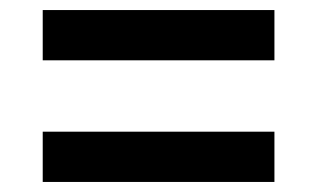

<svg xmlns="http://www.w3.org/2000/svg" viewBox="-20 -541 630 382"><path d="M65 -521H526V-421H65ZM65 -279H526V-179H65Z"/></svg>

Font: Montserrat Alternates SemiBold
Style: Regular
Weight: 600
Designer: Julieta Ulanovsky
Foundry: Julieta Ulanovsky
Version: Version 7.200